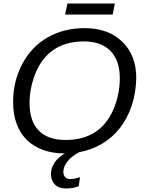

<svg xmlns="http://www.w3.org/2000/svg" viewBox="-20 -857 818 1085"><path d="M454 -623Q356 -623 288 -579Q220 -535 183 -449Q147 -363 147 -275Q147 -172 199 -119Q251 -66 351 -66Q446 -66 514 -108Q581 -150 619 -234Q657 -321 657 -414Q657 -516 604 -569.5Q551 -623 454 -623ZM354 208Q312 208 290 185.5Q268 163 268 126Q268 91 289.5 60.5Q311 30 346 10Q277 10 222.5 -10Q168 -30 130.5 -67.5Q93 -105 73.5 -158.5Q54 -212 54 -280Q54 -396 105 -494Q157 -593 249 -645.5Q341 -698 458 -698Q592 -698 671 -621Q750 -545 750 -416Q748 -330 724 -259Q700 -188 658 -134Q616 -80 557 -45Q498 -10 428 3Q384 26 361 55.5Q338 85 338 115Q338 132 348 143.5Q358 155 376 155Q402 155 432 144L425 195Q393 208 354 208ZM617 -775H348L361 -837H629Z"/></svg>

Font: Libra Sans Modern
Style: Italic
Weight: 400
Italic angle: -12°
Foundry: Stefan Peev, Context Ltd
Version: Version 1.000